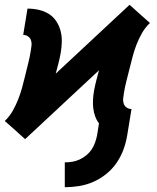

<svg xmlns="http://www.w3.org/2000/svg" viewBox="-36 -566 656 803"><path d="M235 217V113Q251 113 266.5 110.5Q282 108 297 101Q312 94 325 83.5Q338 73 347 59.5Q356 46 361.5 30.5Q367 15 370 0L378 -50Q368 -63 362 -79.5Q356 -96 354 -113.5Q352 -131 353 -149Q354 -167 357 -185Q361 -207 366.5 -228.5Q372 -250 378 -272L69 16L27 -22L-16 -60Q4 -79 17.5 -103Q31 -127 40.5 -151.5Q50 -176 57 -201.5Q64 -227 70 -252.5Q76 -278 82.5 -303.5Q89 -329 93 -355Q95 -366 96 -377Q97 -388 93.5 -398Q90 -408 81 -414Q72 -420 61 -420L79 -530Q103 -530 125.5 -525Q148 -520 167 -508.5Q186 -497 198.5 -478.5Q211 -460 217 -438Q223 -416 222.5 -392.5Q222 -369 218 -345Q214 -323 208.5 -301.5Q203 -280 197 -258L506 -546L548 -508L591 -470Q571 -451 557.5 -427Q544 -403 534.5 -378.5Q525 -354 518.5 -328.5Q512 -303 505.5 -277.5Q499 -252 492.5 -226.5Q486 -201 482 -175Q480 -164 479 -153Q478 -142 481.5 -132Q485 -122 494 -116Q503 -110 514 -110L496 0Q491 30 480.5 59Q470 88 452 114.5Q434 141 408.5 161.5Q383 182 354.5 194.5Q326 207 295.5 212Q265 217 235 217Z"/></svg>

Font: Iosevka Curly XBdExObl
Style: Regular
Weight: 800
Width: 7
Italic angle: -9°
Monospace: yes
Designer: Belleve Invis
Foundry: Belleve Invis
Version: Version 11.1.0; ttfautohint (v1.8.3)